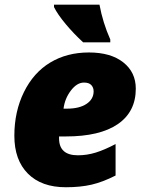

<svg xmlns="http://www.w3.org/2000/svg" viewBox="-20 -786 619 816"><path d="M259.8 9.8Q156.2 9.8 98.6 -48.1Q41 -106 41 -209Q41 -312 81.8 -394.8Q122.6 -477.5 193.6 -520.3Q264.6 -563 357.9 -563Q450.7 -563 503.9 -521Q557.1 -479 557.1 -409.2Q557.1 -311 480.7 -258.5Q404.3 -206.1 259.8 -206.1H231V-198.2Q231 -126 311 -126Q349.6 -126 386.7 -137.5Q423.8 -148.9 471.2 -173.8V-40Q416.5 -12.2 369.1 -1.2Q321.8 9.8 259.8 9.8ZM336.9 -435.1Q307.1 -435.1 281.2 -401.1Q255.4 -367.2 250 -324.2H264.2Q317.4 -324.2 347.7 -344.5Q377.9 -364.7 377.9 -397.9Q377.9 -413.6 368.2 -424.3Q358.4 -435.1 336.9 -435.1ZM448.7 -606H333.5Q293.5 -642.6 259.3 -683.6Q225.1 -724.6 209.5 -755.9V-766.1H402.8Q417 -689.5 448.7 -618.2Z"/></svg>

Font: Open Sans Extrabold
Style: Italic
Weight: 800
Italic angle: -12°
Foundry: Ascender Corporation
Version: Version 1.10